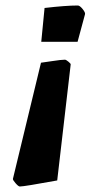

<svg xmlns="http://www.w3.org/2000/svg" viewBox="-20 -486 374 698"><path d="M142 -457Q219 -466 263 -466Q270 -466 280.5 -453Q291 -440 289 -434L262 -334H130ZM27 164 129 -258Q138 -259 170.5 -264Q203 -269 216 -269Q220 -269 228.5 -262Q237 -255 237 -252L188 170Q68 192 52 192Q47 192 36.5 180Q26 168 27 164Z"/></svg>

Font: Grenze ExtraBold
Style: Italic
Weight: 800
Italic angle: -10°
Designer: Renata Polastri
Foundry: Omnibus-Type
Version: Version 1.002; ttfautohint (v1.8)